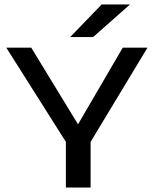

<svg xmlns="http://www.w3.org/2000/svg" viewBox="-20 -834 684 854"><path d="M558 -814 394 -669H292L432 -814ZM383 0H273V-203L8 -622H119L327 -281L526 -622H636L383 -203Z"/></svg>

Font: Sarpanch Medium
Style: Regular
Weight: 500
Designer: Manushi Parikh (Devanagari and Latin), Jyotish Sonowal (Devanagari)
Foundry: Indian Type Foundry
Version: Version 2.004;PS 1.0;hotconv 1.0.78;makeotf.lib2.5.61930; tt